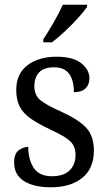

<svg xmlns="http://www.w3.org/2000/svg" viewBox="-20 -786 458 816"><path d="M196 10Q124 10 82 -16.5Q40 -43 40 -95Q40 -134 60.5 -148Q81 -162 100 -162Q100 -109 123 -73Q146 -37 201 -37Q250 -37 275.5 -61.5Q301 -86 301 -128Q301 -152 291.5 -169Q282 -186 258 -201.5Q234 -217 191 -237Q142 -260 110.5 -282Q79 -304 64 -332.5Q49 -361 49 -404Q49 -472 96.5 -508.5Q144 -545 221 -545Q290 -545 325 -517.5Q360 -490 360 -453Q360 -426 343 -410Q326 -394 294 -394Q294 -445 273.5 -472.5Q253 -500 211 -500Q166 -500 146 -478Q126 -456 126 -420Q126 -381 152 -360Q178 -339 239 -312Q312 -279 345.5 -244Q379 -209 379 -146Q379 -70 329.5 -30Q280 10 196 10ZM164 -619Q185 -651 208.5 -691.5Q232 -732 247 -766H350V-756Q338 -739 312.5 -710.5Q287 -682 256.5 -653.5Q226 -625 201 -606H164Z"/></svg>

Font: Noto Serif Hebrew SemiCondensed
Style: Regular
Weight: 400
Width: 4
Designer: Monotype Design Team
Foundry: Monotype Imaging Inc.
Version: Version 2.004; ttfautohint (v1.8.4.7-5d5b)